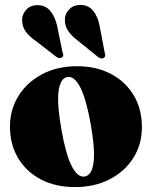

<svg xmlns="http://www.w3.org/2000/svg" viewBox="-20 -748 617 780"><path d="M292.5 -479Q371 -479 430.5 -447.8Q490 -416.5 523.2 -360.8Q556.5 -305 556.5 -231.5Q556.5 -161.5 521.8 -106.5Q487 -51.5 425.8 -19.8Q364.5 12 284.5 12Q205.5 12 146.2 -19Q87 -50 53.8 -105.5Q20.5 -161 20.5 -233.5Q20.5 -303.5 55.5 -359Q90.5 -414.5 151.8 -446.8Q213 -479 292.5 -479ZM325 -31Q353 -36.5 360 -87.5Q367 -138.5 348.5 -244Q330 -347 305.8 -393.8Q281.5 -440.5 252.5 -435Q225 -429 218 -378.2Q211 -327.5 229.5 -222Q247.5 -119 271.8 -72.2Q296 -25.5 325 -31ZM384.5 -644 405.5 -533.5Q407.5 -527.5 407.5 -522.5Q407.5 -517.5 402.5 -513.5Q393 -506.5 379.5 -515.5L296 -583Q270.5 -602 256.5 -623Q242.5 -644 243.5 -672Q244.5 -693 262.2 -711Q280 -729 311 -728Q341 -726 358.8 -704Q376.5 -682 384.5 -644ZM211.5 -646 234 -535.5Q236.5 -530 237 -524.8Q237.5 -519.5 232.5 -515.5Q223.5 -508 209.5 -516.5L125 -582Q98.5 -600 83.8 -620.8Q69 -641.5 70 -669.5Q70 -690.5 87.2 -709.2Q104.5 -728 135.5 -727Q165 -726 183.5 -704.5Q202 -683 211.5 -646Z"/></svg>

Font: Fraunces 72pt Black
Style: Regular
Weight: 900
Version: Version 1.000;[0bf87f6ff]